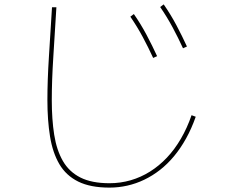

<svg xmlns="http://www.w3.org/2000/svg" viewBox="-20 -805 1040 875"><path d="M479 50Q392 50 336.5 22.5Q281 -5 250.5 -57Q220 -109 208 -183Q196 -257 196 -349Q196 -438 203 -547.5Q210 -657 217 -772H237Q230 -655 223 -546Q216 -437 216 -349Q216 -261 227 -191Q238 -121 266.5 -71.5Q295 -22 346.5 4Q398 30 479 30Q529 30 575.5 16.5Q622 3 663.5 -23Q705 -49 740.5 -86.5Q776 -124 804.5 -173Q833 -222 853 -280L872 -273Q853 -219 828 -174Q803 -129 773 -93Q743 -57 709 -30.5Q675 -4 637.5 14Q600 32 560 41Q520 50 479 50ZM814 -585Q792 -633 766.5 -680.5Q741 -728 710 -773L726 -785Q758 -739 784 -690Q810 -641 832 -593ZM678 -541Q656 -589 630.5 -636.5Q605 -684 574 -729L590 -741Q622 -695 648 -646Q674 -597 696 -549Z"/></svg>

Font: Murecho Thin Thin
Style: Regular
Weight: 250
Version: Version 1.010